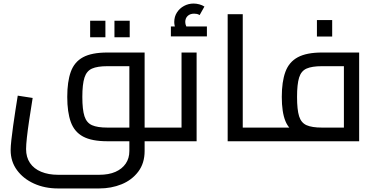

<svg xmlns="http://www.w3.org/2000/svg" viewBox="-20 -796 2119 1082"><path d="M795 0V-77H902V0ZM307 266Q232 266 171.5 238.5Q111 211 75.5 162.5Q40 114 40 50Q40 29 44 -7Q48 -43 54 -86.5Q60 -130 67 -174.5Q74 -219 80 -257L164 -244Q153 -176 144.5 -119Q136 -62 131.5 -20.5Q127 21 127 44Q127 90 149 122.5Q171 155 212 172Q253 189 307 189H539Q593 189 630.5 172.5Q668 156 688.5 126Q709 96 709 55V-456L749 -423H585Q529 -423 498.5 -409.5Q468 -396 456 -358.5Q444 -321 444 -250Q444 -178 456 -141Q468 -104 498.5 -90.5Q529 -77 585 -77H709V0H585Q497 0 448 -26.5Q399 -53 379 -108.5Q359 -164 359 -250Q359 -336 379 -391.5Q399 -447 448 -473.5Q497 -500 585 -500H795V55Q795 124 759 171.5Q723 219 665 242.5Q607 266 539 266ZM902 0V-77Q908 -77 912 -74.5Q916 -72 918 -67Q920 -62 921 -55Q922 -48 922 -39Q922 -30 921 -22.5Q920 -15 918 -10Q916 -5 912 -2.5Q908 0 902 0ZM488 -586V-679H574V-586ZM625 -586V-679H711V-586Z M895 0V-77H1044L1003 -43V-500H1088V0ZM895 0Q889 0 885 -2.5Q881 -5 879 -10Q877 -15 876 -22.5Q875 -30 875 -39Q875 -51 876.5 -59Q878 -67 882.5 -72Q887 -77 895 -77ZM996 -592Q980 -612 971 -631.5Q962 -651 962 -672Q962 -702 977 -725.5Q992 -749 1017 -762.5Q1042 -776 1071 -776Q1087 -776 1103.5 -771.5Q1120 -767 1132 -759L1105 -711Q1097 -716 1089.5 -717.5Q1082 -719 1074 -719Q1051 -719 1037.5 -706Q1024 -693 1024 -672Q1024 -660 1029.5 -648Q1035 -636 1046 -622ZM943 -591V-647H1146V-591Z M1348 0V-77H1469V0ZM1263 0V-716H1348V0ZM1469 0V-77Q1475 -77 1479 -74.5Q1483 -72 1485 -67Q1487 -62 1488 -55Q1489 -48 1489 -39Q1489 -30 1488 -22.5Q1487 -15 1485 -10Q1483 -5 1479 -2.5Q1475 0 1469 0Z M1469 0V-77H1969L1918 -34V-456L1958 -423H1794Q1738 -423 1707.5 -409.5Q1677 -396 1665.5 -358.5Q1654 -321 1654 -250Q1654 -178 1665.5 -141Q1677 -104 1707.5 -90.5Q1738 -77 1794 -77V-19Q1708 -19 1658.5 -41Q1609 -63 1588.5 -113.5Q1568 -164 1568 -250Q1568 -336 1588.5 -391.5Q1609 -447 1658.5 -473.5Q1708 -500 1794 -500H2004V0ZM1469 0Q1463 0 1459 -2.5Q1455 -5 1453 -10Q1451 -15 1450 -22.5Q1449 -30 1449 -39Q1449 -51 1450.5 -59Q1452 -67 1456.5 -72Q1461 -77 1469 -77ZM1766 -590V-683H1852V-590Z"/></svg>

Font: Cairo Play Medium
Style: Regular
Weight: 500
Version: Version 3.119